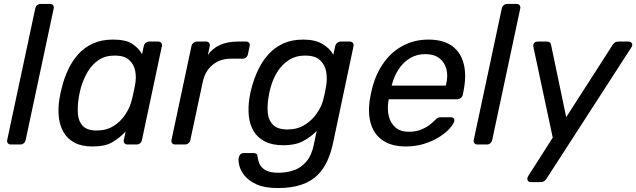

<svg xmlns="http://www.w3.org/2000/svg" viewBox="-20 -730 3214 970"><path d="M35.2 0Q25 0 19.7 -6.4Q14.4 -12.7 16.4 -22.9L158.1 -687.1Q160.1 -697.3 167.5 -703.6Q175 -710 185.2 -710H232.6Q242.7 -710 248 -703.6Q253.3 -697.3 251.3 -687.1L109.7 -22.9Q107.7 -12.7 100.2 -6.4Q92.7 0 82.6 0Z M447.4 10Q392.3 10 356.2 -9.4Q320.1 -28.8 300.8 -62.4Q281.6 -96 277.1 -139.2Q272.6 -182.4 280.1 -229.9Q282.7 -246.4 285.8 -260.2Q288.9 -273.9 293.1 -290.2Q304.8 -337.1 324.9 -379.7Q345.1 -422.4 375.7 -456.5Q406.4 -490.6 449.8 -510.3Q493.3 -530 550.8 -530Q615.1 -530 647.8 -508.7Q680.4 -487.4 697.8 -456.4L706.4 -497.1Q708.4 -507.3 715.9 -513.6Q723.4 -520 733.6 -520H779.1Q789.2 -520 794.5 -513.6Q799.8 -507.3 797.8 -497.1L697.2 -22.9Q695.2 -12.7 687.7 -6.4Q680.2 0 670.1 0H624.4Q614.2 0 608.9 -6.4Q603.6 -12.7 605.6 -22.9L614.7 -65.4Q583.9 -32.8 547.3 -11.4Q510.8 10 447.4 10ZM468.2 -70.7Q518.1 -70.7 554.5 -93.9Q590.9 -117.2 613.8 -152.5Q636.8 -187.9 645.8 -224.6Q650.2 -241.1 654.8 -263.3Q659.4 -285.5 662.4 -301.8Q669.5 -337.3 663.3 -371.1Q657 -404.8 632.5 -427.1Q607.9 -449.3 559.2 -449.3Q512 -449.3 478.5 -426.9Q444.9 -404.4 423.3 -367.9Q401.7 -331.3 389.2 -288.9Q385.2 -273.9 382 -260Q378.8 -246.1 376.8 -231.1Q370.7 -188.7 373.9 -152.1Q377 -115.6 399 -93.1Q421 -70.7 468.2 -70.7Z M865.2 0Q855 0 849.7 -6.4Q844.4 -12.7 846.4 -22.9L947.1 -496.3Q949.1 -506.4 957 -513.2Q965 -520 975.2 -520H1021Q1031.2 -520 1036.4 -513.2Q1041.6 -506.4 1039.6 -496.3L1030.1 -452.3Q1053.5 -485.8 1091.6 -502.9Q1129.6 -520 1180.7 -520H1223.6Q1233.7 -520 1238.5 -513.6Q1243.3 -507.3 1241.3 -497.1L1232.7 -456.4Q1230.7 -446.3 1223.1 -439.9Q1215.6 -433.5 1205.4 -433.5H1146.2Q1091.9 -433.5 1054.1 -402.3Q1016.2 -371 1004.4 -316.6L941.7 -22.9Q939.7 -12.7 931.9 -6.4Q924 0 913.8 0Z M1383.5 220Q1317.9 220 1277.9 202.2Q1237.9 184.3 1216.8 158.7Q1195.6 133.1 1189.4 107.6Q1183.2 82.2 1186 67Q1188 56.8 1194.3 50Q1200.7 43.3 1210.1 43.3H1262.1Q1270.6 43.3 1275.6 47.1Q1280.6 51 1281.8 64.1Q1283.2 78.6 1290.8 97.2Q1298.5 115.8 1320.5 129.2Q1342.6 142.7 1387.1 142.7Q1428.1 142.7 1464.6 130.1Q1501.1 117.5 1527.8 86.2Q1554.4 54.9 1565.8 0L1579.8 -68.4Q1549.3 -37.1 1510.3 -16.6Q1471.3 3.8 1412.6 3.8Q1355.1 3.8 1317.8 -15.5Q1280.4 -34.8 1261 -68.2Q1241.6 -101.6 1237.1 -144.6Q1232.7 -187.6 1240.3 -235.2Q1242.4 -250.2 1245.3 -262.7Q1248.1 -275.2 1252.1 -290.2Q1264.8 -337.1 1285.5 -379.7Q1306.1 -422.4 1337.1 -456.5Q1368.1 -490.6 1411.3 -510.3Q1454.4 -530 1512 -530Q1571.6 -530 1609.2 -507.7Q1646.8 -485.5 1663.9 -453.1L1673.4 -496.3Q1675.4 -506.4 1683.3 -513.2Q1691.3 -520 1701.5 -520H1747.3Q1757.5 -520 1762.7 -513.2Q1767.9 -506.4 1765.9 -496.3L1663.4 -11.3Q1652.9 39.5 1634.1 81.7Q1615.4 123.8 1583.5 155.2Q1551.7 186.5 1502.7 203.2Q1453.8 220 1383.5 220ZM1433.2 -75.9Q1481.9 -75.9 1519.1 -99Q1556.3 -122.1 1580.5 -157Q1604.6 -192 1613.7 -228.3Q1617.3 -242 1621.7 -262.7Q1626.1 -283.4 1627.9 -296.9Q1634 -333.3 1627.8 -368.2Q1621.5 -403.2 1596.7 -426.3Q1571.8 -449.3 1522.3 -449.3Q1475.1 -449.3 1439.9 -426.9Q1404.7 -404.4 1381.8 -367.9Q1358.9 -331.3 1347.4 -288.9Q1343.7 -275.4 1340.8 -262.7Q1337.9 -250 1336.1 -236.3Q1329.2 -193.9 1333.2 -157.4Q1337.1 -120.8 1360.3 -98.4Q1383.6 -75.9 1433.2 -75.9Z M2029.5 10Q1961.2 10 1916.5 -18.9Q1871.8 -47.8 1854.7 -101.2Q1837.6 -154.6 1848.4 -227.3Q1850.3 -239.9 1854.7 -260.6Q1859.2 -281.3 1862.6 -293.6Q1882.6 -365 1922.4 -418.3Q1962.2 -471.6 2018.9 -500.8Q2075.6 -530 2144.3 -530Q2219.6 -530 2263.9 -497.8Q2308.2 -465.6 2322.9 -406.9Q2337.6 -348.3 2321.7 -269.4L2318.2 -251.6Q2316.2 -241.4 2307.8 -235Q2299.4 -228.6 2289.2 -228.6H1944.1Q1944.1 -228.4 1943.6 -225Q1943.1 -221.6 1942.3 -219.6Q1935.9 -179.3 1944.1 -143.8Q1952.3 -108.4 1977.7 -86.3Q2003.1 -64.3 2044.7 -64.3Q2080.7 -64.3 2107.3 -75.2Q2133.8 -86.2 2151 -99.6Q2168.2 -113.1 2175.2 -120.5Q2187 -132.7 2192.7 -135.2Q2198.4 -137.7 2209.6 -137.7H2258Q2267.2 -137.7 2272.2 -132.2Q2277.2 -126.6 2275 -117.4Q2270.8 -102.4 2251.7 -80.8Q2232.5 -59.2 2199.7 -38.2Q2166.9 -17.3 2123.7 -3.7Q2080.6 10 2029.5 10ZM1958.9 -297.6H2232.3L2233.1 -301Q2244.6 -345.7 2235.3 -380.9Q2226 -416 2199 -436.3Q2172 -456.6 2128.9 -456.6Q2085.9 -456.6 2051.8 -436.3Q2017.7 -416 1994.5 -380.9Q1971.2 -345.7 1959.7 -301Z M2392.2 0Q2382 0 2376.7 -6.4Q2371.4 -12.7 2373.4 -22.9L2515.1 -687.1Q2517.1 -697.3 2524.5 -703.6Q2532 -710 2542.2 -710H2589.6Q2599.7 -710 2605 -703.6Q2610.3 -697.3 2608.3 -687.1L2466.7 -22.9Q2464.7 -12.7 2457.2 -6.4Q2449.7 0 2439.6 0Z M2660.6 190Q2649.4 190 2645.3 179.9Q2641.3 169.8 2649.9 157.4L2772.5 -34.6L2674.7 -493.1Q2672.7 -503.4 2677.9 -511.7Q2683.2 -520 2697.6 -520H2742Q2752.9 -520 2758 -515.3Q2763.1 -510.5 2764.1 -503.3L2840.5 -138L3075.2 -503.3Q3079.4 -509.9 3086 -514.9Q3092.7 -520 3103.6 -520H3156.3Q3165.4 -520 3171.7 -511.9Q3177.9 -503.9 3169.7 -490.6L2740.6 173.3Q2736.4 179.9 2729.6 184.9Q2722.9 190 2711.9 190Z"/></svg>

Font: Rubik Light
Style: Italic
Weight: 300
Italic angle: -12°
Designer: Hubert and Fischer
Foundry: Hubert and Fischer
Version: Version 2.300;gftools[0.9.30]